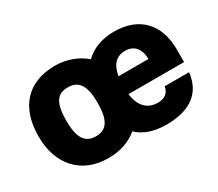

<svg xmlns="http://www.w3.org/2000/svg" viewBox="-106 -786 1162 1022"><g transform="rotate(-30 475.0 -274.5)"><path d="M911 -310C911 -466 822 -559 668 -559C594 -559 533 -536 489 -493C439 -536 373 -559 306 -559C138 -559 42 -456 42 -275C42 -105 141 10 308 10C381 10 440 -11 488 -50C529 -11 588 10 665 10C755 10 890 -14 907 -172H757C752 -136 727 -114 683 -114C621 -114 580 -152 569 -232H911ZM571 -341C581 -402 610 -441 669 -441C721 -441 754 -406 755 -341ZM308 -124C236 -124 212 -178 212 -275C212 -374 235 -425 307 -425C379 -425 404 -373 404 -275C404 -174 378 -124 308 -124Z"/></g></svg>

Font: Kathrein 85 Heavy
Style: Regular
Weight: 900
Designer: Lazydogs Typefoundry, based on Open Sans by Ascender Corporation
Foundry: Lazydogs Typefoundry
Version: Version 1.003;PS 001.003;hotconv 1.0.88;makeotf.lib2.5.64775